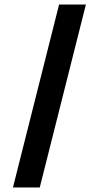

<svg xmlns="http://www.w3.org/2000/svg" viewBox="-20 -707 435 845"><path d="M240 -687H358L155 118H37Z"/></svg>

Font: Grenze Gotisch Black
Style: Regular
Weight: 900
Designer: Renata Polastri
Foundry: Omnibus-Type
Version: Version 1.001